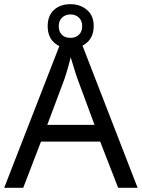

<svg xmlns="http://www.w3.org/2000/svg" viewBox="-20 -898 679 918"><path d="M545 0 459 -221H176L91 0H0L279 -717H360L638 0ZM352 -517Q349 -525 342 -546Q335 -567 328.5 -589.5Q322 -612 318 -624Q313 -604 307.5 -583.5Q302 -563 296.5 -546Q291 -529 287 -517L206 -301H432ZM317 -667Q268 -667 238 -695Q208 -723 208 -773Q208 -823 238 -850.5Q268 -878 317 -878Q364 -878 396 -850.5Q428 -823 428 -774Q428 -723 396.5 -695Q365 -667 317 -667ZM317 -717Q342 -717 357.5 -732Q373 -747 373 -773Q373 -799 357 -814Q341 -829 317 -829Q293 -829 277 -814Q261 -799 261 -773Q261 -747 275.5 -732Q290 -717 317 -717Z"/></svg>

Font: Noto Sans Georgian
Style: Regular
Weight: 400
Designer: Monotype Design Team, Akaki Razmadze
Foundry: Google LLC
Version: Version 2.002